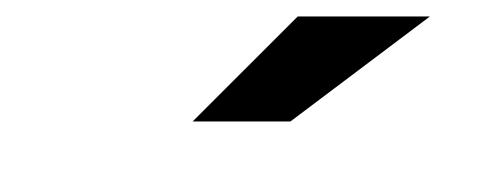

<svg xmlns="http://www.w3.org/2000/svg" viewBox="-20 -710 590 234"><path d="M334 -562H214.8L342.8 -689.9H503.9ZM0 -496.1Z"/></svg>

Font: Code New Roman
Style: Bold
Weight: 700
Monospace: yes
Designer: Sam Radian
Foundry: Code New Roman
Version: Version 1.508 October 19, 2014